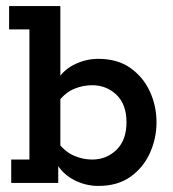

<svg xmlns="http://www.w3.org/2000/svg" viewBox="-20 -603 570 633"><path d="M304 10Q262 10 223.5 -10Q185 -30 165 -67L172 -73V0H17V-77H77V-506H10V-583H179V-332H165Q185 -370 223.5 -389.5Q262 -409 304 -409Q368 -409 410.5 -378.5Q453 -348 474.5 -300.5Q496 -253 496 -200Q496 -147 474.5 -99Q453 -51 410.5 -20.5Q368 10 304 10ZM284 -77Q331 -77 364 -109Q397 -141 397 -200Q397 -259 364 -290.5Q331 -322 284 -322Q254 -322 225.5 -310.5Q197 -299 174 -270L179 -308V-87L174 -129Q197 -101 225.5 -89Q254 -77 284 -77Z"/></svg>

Font: Rokkitt SemiBold
Style: Regular
Weight: 600
Designer: Vernon Adams
Foundry: Vernon Adams
Version: Version 3.103